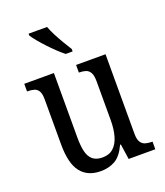

<svg xmlns="http://www.w3.org/2000/svg" viewBox="-142 -862 831 968"><g transform="rotate(-20 273.5 -378.0)"><path d="M232 10Q162 10 125.5 -36.5Q89 -83 89 -186V-427Q89 -457 80.5 -471.5Q72 -486 57 -490.5Q42 -495 22 -495H19V-536H178V-189Q178 -144 185.5 -113.5Q193 -83 212 -67.5Q231 -52 264 -52Q300 -52 322.5 -72.5Q345 -93 355.5 -130Q366 -167 366 -215V-422Q366 -454 357.5 -469.5Q349 -485 334 -490Q319 -495 300 -495H297V-536H455V-109Q455 -79 464.5 -64.5Q474 -50 489 -45.5Q504 -41 523 -41H527V0H384L372 -82H368Q343 -28 309.5 -9Q276 10 232 10ZM267 -606Q249 -620 228.5 -639.5Q208 -659 187.5 -681Q167 -703 150.5 -723Q134 -743 126 -756V-766H225Q233 -744 247 -717Q261 -690 276.5 -664Q292 -638 304 -619V-606Z"/></g></svg>

Font: Noto Serif Khmer Condensed
Style: Regular
Weight: 400
Width: 3
Designer: Danh Hong and the Monotype Design Team
Foundry: Monotype Imaging Inc.
Version: Version 2.004